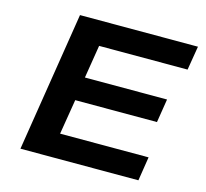

<svg xmlns="http://www.w3.org/2000/svg" viewBox="-102 -821 1004 937"><g transform="rotate(15 400.0 -352.5)"><path d="M78 0 190 -705H786L766 -584H319L292 -417H707L688 -298H275L246 -121H693L674 0Z"/></g></svg>

Font: Nunito Sans 7pt Expanded
Style: Bold Italic
Weight: 700
Width: 7
Italic angle: -9°
Designer: Vernon Adams
Foundry: Vernon Adams
Version: Version 3.101;gftools[0.9.27]